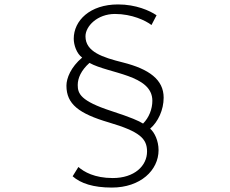

<svg xmlns="http://www.w3.org/2000/svg" viewBox="-20 -791 1040 867"><path d="M664 -678 687 -722C656 -743 594 -771 513 -771C386 -771 313 -698 313 -616C313 -588 326 -549 351 -531C300 -488 280 -438 280 -404C280 -321 336 -278 472 -238C611 -197 644 -165 644 -107C644 -42 587 13 489 13C407 13 359 -15 334 -37L308 5C344 37 401 56 485 56C614 56 696 -22 696 -113C696 -155 678 -193 658 -210C694 -241 719 -295 719 -350C719 -431 654 -479 535 -509C443 -532 366 -557 366 -627C366 -673 420 -728 499 -728C576 -728 638 -698 664 -678ZM331 -407C331 -438 346 -473 384 -507C472 -458 668 -454 668 -336C668 -299 653 -260 626 -233C607 -245 574 -260 482 -290C344 -335 331 -368 331 -407Z"/></svg>

Font: Noto Sans HK Light
Style: Regular
Weight: 300
Designer: Ryoko NISHIZUKA 西塚涼子 (kana, bopomofo & ideographs); Paul D. Hunt (Latin, Greek & Cyrillic); Sandoll Communications 산돌커뮤니
Foundry: Adobe
Version: Version 2.004;hotconv 1.0.118;makeotfexe 2.5.65603